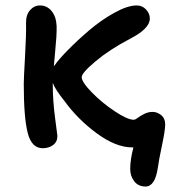

<svg xmlns="http://www.w3.org/2000/svg" viewBox="-20 -516 633 702"><path d="M136.2 25.9Q95.2 25.9 81.1 -30.8Q66.9 -87.4 66.9 -209Q66.9 -229 71.5 -309.1Q76.2 -389.2 75.2 -432.1Q74.7 -461.4 89.8 -478.8Q105 -496.1 126 -496.1Q151.9 -496.1 168.7 -475.6Q185.5 -455.1 187 -420.9Q187.5 -402.8 186 -379.4Q184.6 -356 181.2 -321.8Q177.7 -287.6 176.8 -273.9Q177.2 -274.4 178.5 -275.9Q179.7 -277.3 180.2 -277.8Q194.3 -298.3 228.5 -333.3Q262.7 -368.2 306.2 -405.3Q349.6 -442.4 397.9 -469.2Q446.3 -496.1 480 -496.1Q500 -496.1 513.9 -481.4Q527.8 -466.8 527.8 -448.2Q527.8 -411.1 455.1 -374Q380.9 -335 329.8 -292.2Q278.8 -249.5 278.8 -233.9Q278.8 -215.8 316.2 -177.7Q353.5 -139.6 399.9 -108.9Q446.3 -78.1 469.2 -78.1Q474.1 -78.1 483.9 -85.4Q493.7 -92.8 508.1 -99.9Q522.5 -106.9 538.1 -106.9Q554.7 -106.9 569.3 -95Q584 -83 584 -61Q584 -40 572.3 15.4Q560.5 70.8 557.1 97.2Q546.9 166 512.2 166Q485.4 166 470.7 146.7Q456.1 127.4 456.1 102.1Q456.1 67.4 467.8 22.9H462.9Q403.8 22.9 333.7 -28.6Q263.7 -80.1 214.8 -147.9Q182.1 -188.5 172.9 -212.9V-209Q172.9 -148.4 181.4 -84.7Q189.9 -21 189.9 -19Q189.9 2.4 174.3 14.2Q158.7 25.9 136.2 25.9Z"/></svg>

Font: Shantell Sans Bouncy
Style: Regular
Weight: 500
Designer: Stephen Nixon, Anya Danilova, Shantell Martin
Foundry: Arrow Type
Version: Version 1.006;[9816181b4]